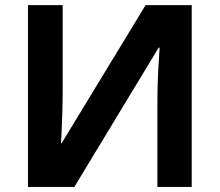

<svg xmlns="http://www.w3.org/2000/svg" viewBox="-20 -734 863 754"><path d="M89.8 -713.9H226.1V-369.1Q226.1 -343.8 225.3 -313Q224.6 -282.2 223.4 -252.7Q222.2 -223.1 221.2 -201.2Q220.2 -179.2 219.2 -171.9H222.2L551.8 -713.9H732.9V0H598.1V-342.8Q598.1 -370.1 599.1 -402.3Q600.1 -434.6 601.8 -464.8Q603.5 -495.1 605 -517.3Q606.4 -539.6 606.9 -546.9H603L272 0H89.8Z"/></svg>

Font: Wonky
Style: Regular
Weight: 400
Designer: Monotype Design Team
Foundry: Monotype Imaging Inc.
Version: Version 3.000